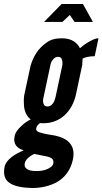

<svg xmlns="http://www.w3.org/2000/svg" viewBox="-36 -747 514 963"><path d="M380 -727 430 -637H338L314 -672L277 -637H185L273 -727ZM343 -264C316 -165 245 -129 184 -129H175C170 -129 167 -129 165 -130C154 -122 148 -114 146 -105C143 -93 151 -86 166 -82C181 -77 197 -74 216 -71C247 -67 279 -59 303 -40C326 -21 340 8 329 56C317 109 287 145 250 166C213 187 167 196 126 196C78 195 39 188 14 172C-11 156 -21 130 -13 90C-9 71 3 56 22 41C41 26 62 16 83 7C52 -2 27 -23 38 -66C41 -82 53 -98 69 -113C84 -128 101 -140 118 -148C93 -167 85 -197 84 -222C83 -239 83 -254 85 -267L117 -416C132 -467 156 -504 197 -533C216 -548 242 -555 274 -555C325 -555 352 -532 365 -505C373 -512 387 -524 406 -535C425 -546 442 -555 458 -555L439 -465C412 -465 391 -460 378 -453V-440C377 -435 376 -431 377 -429C377 -428 377 -426 377 -424C376 -422 376 -420 376 -419ZM275 -412C279 -429 278 -443 272 -454C269 -459 263 -462 255 -462C239 -462 229 -449 222 -437C219 -430 216 -421 215 -412L183 -262C178 -245 179 -231 185 -221C188 -216 194 -213 202 -213C219 -213 228 -225 235 -237C238 -245 241 -253 243 -262ZM135 25C112 37 92 52 88 73C84 94 99 111 146 111C163 111 183 109 199 102C215 95 228 87 231 74C235 55 226 47 213 42C206 39 197 37 185 35Z"/></svg>

Font: League Gothic Italic
Style: Regular
Weight: 400
Designer: Tyler Finck
Foundry: The League of Moveable Type
Version: Version 1.001;PS 001.001;hotconv 1.0.56;makeotf.lib2.0.21325